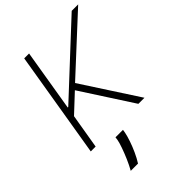

<svg xmlns="http://www.w3.org/2000/svg" viewBox="-283 -847 1237 1237"><g transform="rotate(-45 336.0 -228.0)"><path d="M59.7 0 180.4 -727.3H224.8L154.8 -305H159.4L613.3 -727.3H672.2L299.7 -383.2L548.7 0H493.3L266 -351.2L143.8 -236.9L104 0ZM304.7 48.3 301.1 70.7Q295.8 97.3 283.7 132.6Q271.7 168 255 204.5Q238.3 241.1 219.5 270.6H153.4Q171.5 238.6 188.6 199.2Q205.6 159.8 218 124.3Q230.5 88.8 234 68.2L236.5 48.3Z"/></g></svg>

Font: Inter UI Extra Light
Style: Italic
Weight: 200
Italic angle: -9.39999°
Designer: Rasmus Andersson
Foundry: rsms
Version: 3.2;8d6f07862